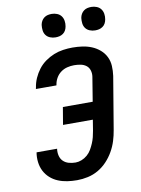

<svg xmlns="http://www.w3.org/2000/svg" viewBox="-102 -1021 804 1097"><g transform="rotate(-10 300.0 -472.5)"><path d="M255 8Q226 8 198.5 4Q171 0 145.5 -10.5Q120 -21 100 -39Q80 -57 68 -80.5Q56 -104 52.5 -132.5Q49 -161 54 -189H173Q170 -169 174.5 -149.5Q179 -130 192 -117Q205 -104 224 -98.5Q243 -93 264 -93Q281 -93 299 -100Q317 -107 332 -120Q347 -133 356.5 -149.5Q366 -166 373.5 -183.5Q381 -201 385.5 -219Q390 -237 393 -255L403 -317H230L247 -418H420L443 -559Q446 -578 440.5 -596Q435 -614 421 -624.5Q407 -635 388.5 -638.5Q370 -642 351 -642Q331 -642 311 -637Q291 -632 274 -619.5Q257 -607 246.5 -588.5Q236 -570 233 -550L232 -546H113L115 -555Q119 -582 130.5 -608Q142 -634 159.5 -657Q177 -680 201 -697Q225 -714 251 -724.5Q277 -735 305 -739Q333 -743 359 -743Q389 -743 417 -739Q445 -735 470.5 -724.5Q496 -714 517 -696Q538 -678 550 -653.5Q562 -629 563.5 -600.5Q565 -572 561 -543L510 -238Q505 -207 495.5 -176.5Q486 -146 469.5 -117Q453 -88 430 -63.5Q407 -39 378.5 -22.5Q350 -6 318 1Q286 8 255 8ZM505 -817Q489 -817 474 -823Q459 -829 450 -841Q441 -853 439 -869Q437 -885 439 -901Q441 -913 447 -923.5Q453 -934 462.5 -941Q472 -948 483 -950.5Q494 -953 506 -953Q522 -953 537 -947Q552 -941 561 -929Q570 -917 572.5 -901Q575 -885 572 -869Q570 -857 564.5 -846.5Q559 -836 549 -829Q539 -822 528 -819.5Q517 -817 505 -817ZM275 -817Q259 -817 244 -823Q229 -829 220 -841Q211 -853 209 -869Q207 -885 209 -901Q211 -913 217 -923.5Q223 -934 232.5 -941Q242 -948 253 -950.5Q264 -953 276 -953Q292 -953 307 -947Q322 -941 331 -929Q340 -917 342.5 -901Q345 -885 342 -869Q340 -857 334.5 -846.5Q329 -836 319 -829Q309 -822 298 -819.5Q287 -817 275 -817Z"/></g></svg>

Font: Iosevka Aile Oblique
Style: Bold
Weight: 700
Italic angle: -9°
Designer: Belleve Invis
Foundry: Belleve Invis
Version: Version 31.1.0; ttfautohint (v1.8.4)